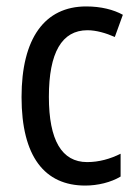

<svg xmlns="http://www.w3.org/2000/svg" viewBox="-20 -567 427 597"><path d="M245 10C284 10 325 0 355 -18V-89C323 -73 288 -63 251 -63C172 -63 132 -131 132 -266C132 -403 172 -473 252 -473C279 -473 310 -464 337 -452L362 -521C333 -537 294 -547 248 -547C119 -547 47 -448 47 -265C47 -80 119 10 245 10Z"/></svg>

Font: Noto Sans Devanagari UI Condensed
Style: Regular
Weight: 400
Width: 3
Designer: Jelle Bosma - Monotype Design Team
Foundry: Monotype Imaging Inc.
Version: Version 2.004